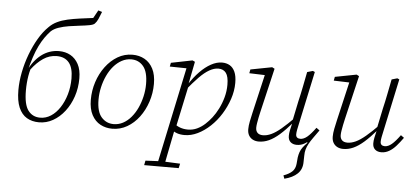

<svg xmlns="http://www.w3.org/2000/svg" viewBox="-61 -917 2829 1302"><g transform="rotate(5 1353.0 -265.5)"><path d="M223 12Q175 12 139.5 -9Q104 -30 84.5 -75.5Q65 -121 65 -194Q65 -253 77.5 -316Q90 -379 112.5 -439Q135 -499 165 -550Q195 -601 230 -635Q254 -660 285.5 -675Q317 -690 355 -698.5Q393 -707 436.5 -713Q480 -719 528 -725L558 -779L584 -771Q574 -744 564.5 -722.5Q555 -701 542 -688Q533 -679 506 -674Q479 -669 443 -665Q407 -661 369 -655Q331 -649 299 -638Q267 -627 248 -609Q229 -589 210.5 -563Q192 -537 175 -502.5Q158 -468 143.5 -424.5Q129 -381 116 -327H111Q127 -363 149 -391.5Q171 -420 197 -440Q223 -460 253.5 -470.5Q284 -481 317 -481Q361 -481 395 -462Q429 -443 449.5 -405Q470 -367 470 -308Q470 -243 450.5 -185Q431 -127 396.5 -82.5Q362 -38 317.5 -13Q273 12 223 12ZM228 -20Q267 -20 301 -42Q335 -64 361 -103.5Q387 -143 402 -194.5Q417 -246 417 -303Q417 -376 388 -411Q359 -446 305 -446Q255 -446 213 -417.5Q171 -389 134 -340Q128 -319 124 -295.5Q120 -272 118 -247Q116 -222 116 -196Q116 -100 146 -60Q176 -20 228 -20Z M721 12Q677 12 640.5 -7.5Q604 -27 582 -68Q560 -109 560 -172Q560 -234 579 -292.5Q598 -351 633 -398Q668 -445 714.5 -472.5Q761 -500 816 -500Q862 -500 898.5 -479.5Q935 -459 956 -418Q977 -377 977 -315Q977 -252 957.5 -193Q938 -134 903.5 -88Q869 -42 822.5 -15Q776 12 721 12ZM728 -20Q762 -20 792 -36Q822 -52 846.5 -81Q871 -110 888 -147Q905 -184 914.5 -225.5Q924 -267 924 -309Q924 -392 892.5 -430Q861 -468 810 -468Q776 -468 745.5 -451.5Q715 -435 690.5 -406.5Q666 -378 648.5 -340.5Q631 -303 621.5 -261Q612 -219 612 -177Q612 -95 645 -57.5Q678 -20 728 -20Z M959 239 965 208 1068 203H1085L1201 208L1194 239ZM1044 239 1191 -456 1200 -440 1074 -442 1079 -468 1224 -497 1241 -489 1211 -337 1215 -336 1150 -30 1145 -24Q1135 29 1125.5 74Q1116 119 1108.5 159.5Q1101 200 1093 239ZM1214 12Q1184 12 1161.5 4Q1139 -4 1121 -20L1133 -64Q1155 -45 1179.5 -36Q1204 -27 1233 -27Q1266 -27 1295 -40.5Q1324 -54 1348.5 -76.5Q1373 -99 1393 -125Q1414 -152 1432.5 -188.5Q1451 -225 1462.5 -267Q1474 -309 1474 -353Q1474 -409 1456 -433Q1438 -457 1404 -457Q1375 -457 1342.5 -438.5Q1310 -420 1274 -383Q1238 -346 1193 -291L1188 -330H1205Q1238 -382 1275 -420Q1312 -458 1350.5 -479Q1389 -500 1425 -500Q1455 -500 1477.5 -487Q1500 -474 1513 -445.5Q1526 -417 1526 -370Q1526 -315 1507.5 -260Q1489 -205 1458.5 -156Q1428 -107 1387.5 -69Q1347 -31 1302.5 -9.5Q1258 12 1214 12Z M1914 248 1906 226Q1945 212 1965 192.5Q1985 173 1988 140L1992 96Q1995 76 2001 59Q2007 42 2019 26Q2031 10 2049 -8L2041 -21L2095 -91L2123 -99Q2101 -68 2084.5 -45Q2068 -22 2057 -2Q2046 18 2040.5 37.5Q2035 57 2035 80L2034 124Q2034 173 2002.5 203.5Q1971 234 1914 248ZM1719 12Q1696 12 1678.5 3Q1661 -6 1651 -23Q1641 -40 1641 -65Q1641 -89 1647 -119Q1653 -149 1660 -179L1726 -463L1737 -440L1615 -444L1620 -470L1766 -498L1783 -489L1713 -191Q1708 -171 1704 -150Q1700 -129 1697 -111.5Q1694 -94 1694 -80Q1694 -58 1706.5 -45.5Q1719 -33 1744 -33Q1770 -33 1799.5 -46.5Q1829 -60 1866 -91Q1903 -122 1953 -173L1955 -135H1940Q1896 -84 1859 -51.5Q1822 -19 1788 -3.5Q1754 12 1719 12ZM1978 12Q1951 12 1935 -2.5Q1919 -17 1919 -44Q1919 -62 1923 -81.5Q1927 -101 1934 -129H1931L1963 -283Q1975 -333 1985 -384.5Q1995 -436 2005 -486L2043 -497L2057 -491L1979 -126Q1975 -109 1971.5 -90.5Q1968 -72 1968 -59Q1968 -45 1976 -38Q1984 -31 1998 -31Q2021 -31 2045 -51Q2069 -71 2101 -115L2123 -99Q2101 -68 2078.5 -42.5Q2056 -17 2031 -2.5Q2006 12 1978 12Z M2294 12Q2271 12 2253.5 3Q2236 -6 2226 -23Q2216 -40 2216 -65Q2216 -89 2222 -119Q2228 -149 2235 -179L2301 -463L2312 -440L2190 -444L2195 -470L2341 -498L2358 -489L2288 -191Q2283 -171 2279 -150Q2275 -129 2272 -111.5Q2269 -94 2269 -80Q2269 -58 2281.5 -45.5Q2294 -33 2319 -33Q2345 -33 2374.5 -46.5Q2404 -60 2441 -91Q2478 -122 2528 -173L2530 -135H2515Q2471 -84 2434 -51.5Q2397 -19 2363 -3.5Q2329 12 2294 12ZM2553 12Q2526 12 2510 -2.5Q2494 -17 2494 -44Q2494 -62 2498 -81.5Q2502 -101 2509 -129H2506L2538 -283Q2550 -333 2560 -384.5Q2570 -436 2580 -486L2618 -497L2632 -491L2554 -126Q2550 -109 2546.5 -90.5Q2543 -72 2543 -59Q2543 -45 2551 -38Q2559 -31 2573 -31Q2596 -31 2620 -51Q2644 -71 2676 -115L2698 -99Q2676 -68 2653.5 -42.5Q2631 -17 2606 -2.5Q2581 12 2553 12Z"/></g></svg>

Font: Source Serif 4 Light
Style: Italic
Weight: 300
Italic angle: -12°
Designer: Frank Grießhammer
Foundry: Adobe Systems Incorporated
Version: Version 4.004;hotconv 1.0.116;makeotfexe 2.5.65601